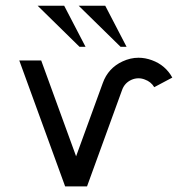

<svg xmlns="http://www.w3.org/2000/svg" viewBox="-20 -665 635 685"><path d="M290.5 0H212.4L48.8 -449.2H127L251.5 -107.4L346.7 -368.7Q365.7 -421.9 417 -445.8Q445.3 -459 474.1 -459Q498 -459 522 -450.2Q570.3 -432.6 594.7 -388.2L530.3 -354Q518.6 -373.5 496.6 -381.3Q485.4 -385.7 474.1 -385.7Q460.9 -385.7 448.2 -379.9Q424.3 -368.7 415.5 -343.8ZM285.2 -498H263.7L114.3 -644.5H209ZM431.6 -498H410.2L260.7 -644.5H355.5Z"/></svg>

Font: Catrinity
Style: Regular
Weight: 400
Designer: Alexander Lange
Foundry: High-Logic / Made with FontCreator
Version: Version 2.090;May 20, 2024;FontCreator 15.0.0.2974 64-bit